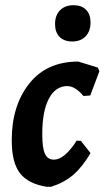

<svg xmlns="http://www.w3.org/2000/svg" viewBox="-20 -708 401 736"><path d="M262 -688Q293 -688 310 -670.5Q327 -653 327 -622Q327 -588 308 -568.5Q289 -549 257 -549Q226 -549 208.5 -566.5Q191 -584 191 -616Q191 -649 210 -668.5Q229 -688 262 -688ZM280 -472 355 -449 361 -435 326 -342 300 -340Q268 -378 238 -378Q193 -378 167.5 -330Q142 -282 142 -194Q142 -140 152.5 -118Q163 -96 187 -96Q227 -96 274 -169L290 -168L327 -121Q295 -67 260.5 -37.5Q226 -8 176 8H159Q89 -3 57 -43.5Q25 -84 25 -170Q25 -303 92 -387.5Q159 -472 280 -472Z"/></svg>

Font: Alegreya Sans
Style: Bold Italic
Weight: 700
Italic angle: -7°
Designer: Juan Pablo del Peral
Foundry: Huerta Tipografica
Version: Version 2.007